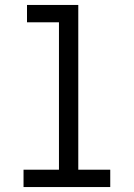

<svg xmlns="http://www.w3.org/2000/svg" viewBox="-20 -755 540 775"><path d="M75 0V-70H218V-665H89V-735H296V-70H425V0Z"/></svg>

Font: Iosevka
Style: Regular
Weight: 400
Monospace: yes
Designer: Belleve Invis
Foundry: Belleve Invis
Version: Version 33.2.3; ttfautohint (v1.8.4)